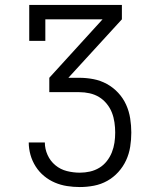

<svg xmlns="http://www.w3.org/2000/svg" viewBox="-20 -540 640 775"><path d="M302 215Q276 215 250.5 211Q225 207 201.5 197Q178 187 158 170.5Q138 154 124 132Q110 110 103 85Q96 60 96 35H161Q161 61 172 85.5Q183 110 203.5 127Q224 144 250 150.5Q276 157 302 157Q323 157 343 152.5Q363 148 380.5 137.5Q398 127 411 110.5Q424 94 431.5 75Q439 56 442 36Q445 16 445 -5Q445 -25 442 -46Q439 -67 431.5 -86Q424 -105 410.5 -121.5Q397 -138 379.5 -148.5Q362 -159 341.5 -163.5Q321 -168 300 -168H179V-226L394 -462H163V-375H98V-520H472V-462L256 -226H300Q329 -226 357.5 -220.5Q386 -215 411.5 -201Q437 -187 457 -165.5Q477 -144 489 -117.5Q501 -91 505.5 -62Q510 -33 510 -5Q510 24 505.5 52.5Q501 81 489 107Q477 133 457.5 154.5Q438 176 413 190Q388 204 359.5 209.5Q331 215 302 215Z"/></svg>

Font: Iosevka Etoile Light
Style: Regular
Weight: 300
Designer: Belleve Invis
Foundry: Belleve Invis
Version: Version 25.0.1; ttfautohint (v1.8.4)